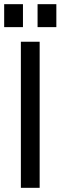

<svg xmlns="http://www.w3.org/2000/svg" viewBox="-30 -900 290 920"><path d="M160 -700V0H70V-700ZM80 -880V-770H-10V-880ZM240 -880V-770H150V-880Z"/></svg>

Font: Cuprum
Style: Regular
Weight: 400
Designer: Jovanny Lemonad
Foundry: Jovanny Lemonad
Version: Version 1.002